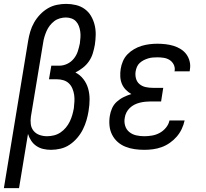

<svg xmlns="http://www.w3.org/2000/svg" viewBox="-41 -763 1061 988"><path d="M-21 205 104 -554Q108 -578 115 -601.5Q122 -625 134.5 -647Q147 -669 165 -688Q183 -707 205 -720Q227 -733 251.5 -738Q276 -743 299 -743Q325 -743 350 -737Q375 -731 395 -716.5Q415 -702 427.5 -680.5Q440 -659 446 -634.5Q452 -610 451.5 -584Q451 -558 447 -532Q443 -510 436.5 -488.5Q430 -467 417 -448Q404 -429 385.5 -414.5Q367 -400 347 -390Q371 -378 388 -356Q405 -334 412.5 -307.5Q420 -281 420 -252Q420 -223 415 -194V-193Q411 -168 404 -144Q397 -120 385.5 -97Q374 -74 356.5 -53.5Q339 -33 317.5 -18.5Q296 -4 271 2Q246 8 221 8Q201 8 181.5 3.5Q162 -1 146 -12Q130 -23 119.5 -39Q109 -55 103 -74L57 205ZM201 -62Q219 -62 237 -66.5Q255 -71 270.5 -81.5Q286 -92 298 -106.5Q310 -121 318 -137.5Q326 -154 331 -171.5Q336 -189 339 -206Q341 -224 342 -241.5Q343 -259 340.5 -275.5Q338 -292 331.5 -307.5Q325 -323 313.5 -334Q302 -345 286 -350Q270 -355 253 -355H211L223 -425H264Q285 -425 305 -434.5Q325 -444 339 -461.5Q353 -479 359.5 -499.5Q366 -520 370 -540Q372 -555 373 -570.5Q374 -586 372 -600.5Q370 -615 365 -628.5Q360 -642 350.5 -652.5Q341 -663 327 -668Q313 -673 298 -673Q283 -673 267 -668.5Q251 -664 238 -654Q225 -644 215 -631Q205 -618 198.5 -603Q192 -588 187.5 -573Q183 -558 181 -543L118 -163Q115 -143 117.5 -123.5Q120 -104 132 -89.5Q144 -75 162.5 -68.5Q181 -62 201 -62Z M702 8Q676 8 651.5 4.5Q627 1 604.5 -8Q582 -17 564.5 -32.5Q547 -48 536 -69.5Q525 -91 522.5 -116Q520 -141 524 -166Q527 -186 535.5 -205.5Q544 -225 560 -239.5Q576 -254 595.5 -263.5Q615 -273 635 -279Q619 -288 606 -301.5Q593 -315 586 -332Q579 -349 578 -369Q577 -389 580 -408Q583 -428 591.5 -448Q600 -468 615 -483.5Q630 -499 649 -510Q668 -521 688 -527Q708 -533 728.5 -535.5Q749 -538 769 -538Q790 -538 811.5 -535.5Q833 -533 852.5 -527Q872 -521 889.5 -510Q907 -499 918.5 -483Q930 -467 935 -446.5Q940 -426 936 -404Q936 -402 935.5 -400Q935 -398 935 -396H857Q857 -397 857 -398Q857 -399 858 -400Q860 -417 852.5 -431.5Q845 -446 831.5 -454.5Q818 -463 801.5 -465.5Q785 -468 769 -468Q757 -468 745 -467Q733 -466 721.5 -462.5Q710 -459 699 -453.5Q688 -448 678.5 -439.5Q669 -431 664 -419.5Q659 -408 657 -396Q654 -378 658.5 -360Q663 -342 676.5 -330.5Q690 -319 708 -315Q726 -311 745 -311H799L788 -241H734Q720 -241 706 -239.5Q692 -238 678 -234.5Q664 -231 651 -224.5Q638 -218 627 -207.5Q616 -197 609.5 -184Q603 -171 601 -157Q597 -136 603 -116Q609 -96 624.5 -83.5Q640 -71 660 -66.5Q680 -62 702 -62Q721 -62 741.5 -65.5Q762 -69 780.5 -79Q799 -89 813 -106Q827 -123 831 -143H909Q904 -120 894 -99Q884 -78 868.5 -60Q853 -42 833 -28Q813 -14 791 -6Q769 2 746.5 5Q724 8 702 8Z"/></svg>

Font: Iosevka Curly Slab Oblique
Style: Regular
Weight: 400
Italic angle: -9°
Monospace: yes
Designer: Belleve Invis
Foundry: Belleve Invis
Version: Version 11.1.0; ttfautohint (v1.8.3)